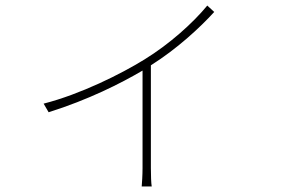

<svg xmlns="http://www.w3.org/2000/svg" viewBox="-20 -604 1040 691"><path d="M137 -231 155 -200C298 -245 415 -304 493 -350V1C493 26 491 56 490 67H526C524 56 523 26 523 1V-369C617 -428 699 -504 751 -561L726 -584C675 -522 591 -446 500 -390C416 -338 270 -265 137 -231Z"/></svg>

Font: Source Han Sans JP ExtraLight
Style: Regular
Weight: 250
Designer: Ryoko NISHIZUKA 西塚涼子 (kana, bopomofo & ideographs); Paul D. Hunt (Latin, Greek & Cyrillic); Sandoll Communications 산돌커뮤니
Foundry: Adobe
Version: Version 2.001;hotconv 1.0.107;makeotfexe 2.5.65593